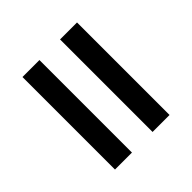

<svg xmlns="http://www.w3.org/2000/svg" viewBox="-36 -646 672 672"><g transform="rotate(45 300.0 -310.0)"><path d="M529 -445V-361H71V-445ZM529 -259V-175H71V-259Z"/></g></svg>

Font: BioRhyme ExtraBold
Style: Regular
Weight: 400
Version: Version 1.600;gftools[0.9.33]